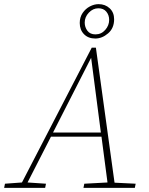

<svg xmlns="http://www.w3.org/2000/svg" viewBox="-47 -907 718 927"><path d="M-27 0 -23 -20 59 -26 396 -677H416L506 -25L608 -20L604 0H356L360 -20L472 -26L443 -247H199L86 -26L175 -20L171 0ZM209 -267H440L393 -628ZM413 -721Q379 -721 358.5 -742Q338 -763 338 -796Q338 -824 352 -844.5Q366 -865 387 -876Q408 -887 429 -887Q461 -887 482.5 -867Q504 -847 504 -814Q504 -771 475 -746Q446 -721 413 -721ZM414 -741Q442 -741 461 -762.5Q480 -784 480 -811Q480 -834 466.5 -850.5Q453 -867 428 -867Q402 -867 382 -846Q362 -825 362 -798Q362 -776 375 -758.5Q388 -741 414 -741Z"/></svg>

Font: Source Serif Pro ExtraLight
Style: Italic
Weight: 200
Italic angle: -12°
Designer: Frank Grießhammer
Foundry: Adobe Systems Incorporated
Version: Version 3.001;hotconv 1.0.111;makeotfexe 2.5.65597